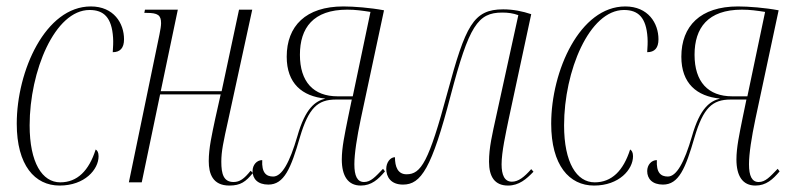

<svg xmlns="http://www.w3.org/2000/svg" viewBox="-20 -566 2468 596"><path d="M165 10C243 10 286 -40 286 -81C286 -93 282 -99 277 -102C256 -36 220 0 167 0C111 0 72 -61 72 -177C72 -345 150 -535 258 -535C302 -535 327 -512 331 -449C332 -435 331 -420 330 -404C353 -404 365 -417 365 -444C365 -494 333 -546 262 -546C121 -546 32 -346 32 -182C32 -53 88 10 165 10Z M692 10C727 10 743 -2 765 -29L758 -36C738 -11 724 -1 705 -1C674 -1 667 -26 667 -64C667 -96 673 -124 689 -196L763 -536H722L668 -283H479L532 -536H430L428 -526H435C470 -526 480 -519 480 -494C480 -486 478 -474 475 -459L380 0H420L477 -273H665L648 -197C638 -149 628 -107 628 -66C628 -27 640 10 692 10Z M1100 10C1133 10 1154 -9 1175 -34L1169 -42C1145 -17 1131 -1 1110 -1C1089 -1 1080 -20 1080 -56C1080 -89 1088 -140 1100 -197L1172 -534C1130 -542 1078 -546 1046 -546C929 -546 870 -485 870 -390C870 -307 918 -267 990 -260C959 -252 928 -231 903 -143C879 -61 855 -18 828 -18C806 -18 792 -30 794 -69C777 -69 764 -54 764 -35C764 -11 780 7 813 7C862 7 883 -43 911 -140C938 -231 966 -257 1023 -257H1072L1060 -199C1050 -149 1041 -108 1041 -71C1041 -20 1060 10 1100 10ZM1028 -267C953 -267 911 -312 911 -396C911 -479 952 -536 1058 -536C1084 -536 1104 -533 1130 -529L1075 -267Z M1557 10C1591 10 1614 -10 1636 -33L1629 -41C1607 -16 1589 -2 1569 -2C1546 -2 1537 -23 1537 -56C1537 -94 1550 -152 1559 -196L1629 -522C1602 -531 1573 -537 1542 -537C1449 -537 1425 -486 1369 -279C1311 -63 1287 -25 1242 -25C1215 -25 1206 -48 1206 -78C1191 -78 1179 -61 1179 -42C1179 -17 1193 7 1231 7C1287 7 1320 -43 1379 -270C1436 -486 1463 -527 1539 -527C1557 -527 1572 -525 1589 -519L1520 -204C1508 -149 1498 -108 1498 -64C1498 -17 1516 10 1557 10Z M1824 10C1902 10 1945 -40 1945 -81C1945 -93 1941 -99 1936 -102C1915 -36 1879 0 1826 0C1770 0 1731 -61 1731 -177C1731 -345 1809 -535 1917 -535C1961 -535 1986 -512 1990 -449C1991 -435 1990 -420 1989 -404C2012 -404 2024 -417 2024 -444C2024 -494 1992 -546 1921 -546C1780 -546 1691 -346 1691 -182C1691 -53 1747 10 1824 10Z M2325 10C2358 10 2379 -9 2400 -34L2394 -42C2370 -17 2356 -1 2335 -1C2314 -1 2305 -20 2305 -56C2305 -89 2313 -140 2325 -197L2397 -534C2355 -542 2303 -546 2271 -546C2154 -546 2095 -485 2095 -390C2095 -307 2143 -267 2215 -260C2184 -252 2153 -231 2128 -143C2104 -61 2080 -18 2053 -18C2031 -18 2017 -30 2019 -69C2002 -69 1989 -54 1989 -35C1989 -11 2005 7 2038 7C2087 7 2108 -43 2136 -140C2163 -231 2191 -257 2248 -257H2297L2285 -199C2275 -149 2266 -108 2266 -71C2266 -20 2285 10 2325 10ZM2253 -267C2178 -267 2136 -312 2136 -396C2136 -479 2177 -536 2283 -536C2309 -536 2329 -533 2355 -529L2300 -267Z"/></svg>

Font: Noto Serif Display ExtraCondensed ExtraLight
Style: Italic
Weight: 200
Width: 2
Italic angle: -12°
Designer: Monotype Design Team
Foundry: Monotype Imaging Inc.
Version: Version 2.009